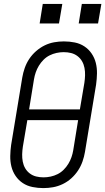

<svg xmlns="http://www.w3.org/2000/svg" viewBox="-20 -955 540 983"><path d="M202 8Q174 8 146.5 2.5Q119 -3 97 -17.5Q75 -32 60 -54Q45 -76 38.5 -102Q32 -128 32.5 -156Q33 -184 37 -213L94 -558Q98 -582 106.5 -606.5Q115 -631 129.5 -653Q144 -675 164.5 -693Q185 -711 208.5 -722.5Q232 -734 257 -738.5Q282 -743 307 -743Q336 -743 363 -737.5Q390 -732 412 -717.5Q434 -703 449 -681Q464 -659 470.5 -633Q477 -607 476.5 -579Q476 -551 472 -522L415 -177Q411 -153 402.5 -128.5Q394 -104 379.5 -82Q365 -60 345 -42Q325 -24 301 -12.5Q277 -1 252 3.5Q227 8 202 8ZM389 -395 412 -531Q415 -551 415.5 -570Q416 -589 412.5 -607.5Q409 -626 400 -641.5Q391 -657 376.5 -668Q362 -679 344 -683.5Q326 -688 306 -688Q288 -688 269.5 -684Q251 -680 234 -671.5Q217 -663 203 -649Q189 -635 179 -618.5Q169 -602 163 -584.5Q157 -567 154 -549L129 -395ZM203 -47Q221 -47 239.5 -51Q258 -55 275 -63.5Q292 -72 306 -86Q320 -100 330 -116.5Q340 -133 346 -150.5Q352 -168 355 -186L380 -340H120L97 -204Q94 -184 93.5 -165Q93 -146 96.5 -127.5Q100 -109 109 -93.5Q118 -78 132.5 -67Q147 -56 165 -51.5Q183 -47 203 -47ZM482 -835H383L399 -935H499ZM183 -835 199 -935H299L282 -835Z"/></svg>

Font: Iosevka SS04 Light Oblique
Style: Regular
Weight: 300
Italic angle: -9°
Monospace: yes
Designer: Belleve Invis
Foundry: Belleve Invis
Version: Version 19.0.0; ttfautohint (v1.8.4)